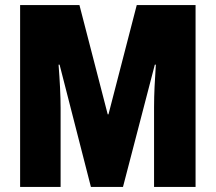

<svg xmlns="http://www.w3.org/2000/svg" viewBox="-20 -734 847 754"><path d="M337 0H463L588 -480H592C588 -419 585 -366 585 -313V0H748V-714H517L406 -285H403L292 -714H59V0H218V-310C218 -358 215 -415 210 -480H214Z"/></svg>

Font: Noto Sans Lao Looped ExtraCondensed Black
Style: Regular
Weight: 900
Width: 2
Designer: Mark Frömberg, Ben Mitchell
Foundry: The Fontpad Ltd
Version: Version 1.002